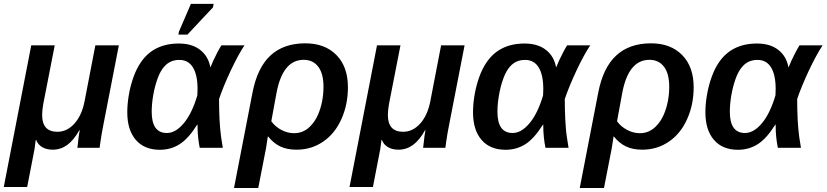

<svg xmlns="http://www.w3.org/2000/svg" viewBox="-42 -762 4262 990"><path d="M136.2 5.9Q129.9 38.1 120.4 87.4Q110.8 136.7 98.1 202.1H-22.5L119.1 -528.3H240.2L181.2 -226.6Q175.3 -194.3 175.3 -168.9Q175.3 -82.5 253.9 -82.5Q303.7 -82.5 341.8 -124.8Q379.9 -167 394 -239.7L449.7 -528.3H570.8L490.7 -116.7Q486.3 -95.7 482.4 -72.5Q478.5 -49.3 475.8 -30Q473.1 -10.7 471.7 0H356.9L358.9 -14.6Q361.3 -41 364 -59.8Q366.7 -78.6 369.1 -90.8H367.2Q337.9 -38.6 304.4 -14.4Q271 9.8 230 9.8Q197.8 9.8 175.5 -3.4Q153.3 -16.6 145 -39.6H142.1Q140.6 -28.3 139.2 -16.8Q137.7 -5.4 136.2 5.9Z M880.4 -537.6Q947.8 -537.6 989.7 -505.1Q1031.7 -472.7 1042.5 -415.5H1043.5Q1048.3 -428.7 1058.1 -450Q1067.9 -471.2 1079.3 -492.9Q1090.8 -514.6 1099.6 -528.3H1218.8Q1203.1 -505.4 1184.3 -470.7Q1165.5 -436 1147 -396.5Q1128.4 -356.9 1112.8 -318.8Q1097.2 -280.8 1087.4 -251Q1087.4 -222.7 1088.1 -197Q1088.9 -171.4 1089.8 -148.4Q1091.3 -123 1093 -101.1Q1094.7 -79.1 1098.1 -55.4Q1101.6 -31.7 1106.9 0H987.8Q976.6 -56.2 976.6 -111.8V-119.1H974.6Q929.7 -47.4 884.3 -18.6Q838.9 10.3 782.2 10.3Q702.1 10.3 658.2 -40.8Q614.3 -91.8 614.3 -183.1Q614.3 -225.6 622.3 -272.7Q630.4 -319.8 646 -363.8Q661.6 -407.7 684.1 -440.4Q750 -537.6 880.4 -537.6ZM882.8 -453.1Q835 -453.1 805.2 -418.9Q784.7 -396.5 770.3 -356.4Q755.9 -316.4 748 -270.8Q740.2 -225.1 740.2 -185.5Q740.2 -76.2 818.4 -76.2Q863.8 -76.2 906 -127Q948.2 -177.7 975.6 -270.5L976.6 -303.2Q976.6 -375.5 952.9 -414.3Q929.2 -453.1 882.8 -453.1ZM1056.2 -724.1 924.3 -583.5H877.9L880.9 -599.6L942.4 -742.2H1059.6Z M1532.2 -538.6Q1633.3 -538.6 1692.6 -478.3Q1752 -418 1752 -312Q1752 -222.7 1718.3 -147.9Q1685.1 -73.2 1624.3 -31.7Q1563.5 9.8 1487.3 9.8Q1437 9.8 1402.1 -7.3Q1367.2 -24.4 1340.8 -58.1H1338.9L1330.1 0L1289.6 207.5H1164.6L1259.8 -283.7Q1284.7 -413.1 1352.5 -475.8Q1420.4 -538.6 1532.2 -538.6ZM1523.9 -453.6Q1415 -453.6 1383.3 -280.3L1356.9 -136.7Q1377 -108.9 1408.9 -92Q1440.9 -75.2 1474.6 -75.2Q1527.8 -75.2 1564.9 -118.7Q1584 -139.6 1597.7 -170.7Q1611.3 -201.7 1618.7 -238.8Q1626 -275.9 1626 -314.5Q1626 -382.3 1598.9 -418Q1571.8 -453.6 1523.9 -453.6Z M1918.9 5.9Q1912.6 38.1 1903.1 87.4Q1893.6 136.7 1880.9 202.1H1760.3L1901.9 -528.3H2022.9L1963.9 -226.6Q1958 -194.3 1958 -168.9Q1958 -82.5 2036.6 -82.5Q2086.4 -82.5 2124.5 -124.8Q2162.6 -167 2176.8 -239.7L2232.4 -528.3H2353.5L2273.4 -116.7Q2269 -95.7 2265.1 -72.5Q2261.2 -49.3 2258.5 -30Q2255.9 -10.7 2254.4 0H2139.6L2141.6 -14.6Q2144 -41 2146.7 -59.8Q2149.4 -78.6 2151.9 -90.8H2149.9Q2120.6 -38.6 2087.2 -14.4Q2053.7 9.8 2012.7 9.8Q1980.5 9.8 1958.3 -3.4Q1936 -16.6 1927.7 -39.6H1924.8Q1923.3 -28.3 1921.9 -16.8Q1920.4 -5.4 1918.9 5.9Z M2663.1 -537.6Q2730.5 -537.6 2772.5 -505.1Q2814.5 -472.7 2825.2 -415.5H2826.2Q2831.1 -428.7 2840.8 -450Q2850.6 -471.2 2862.1 -492.9Q2873.5 -514.6 2882.3 -528.3H3001.5Q2985.8 -505.4 2967 -470.7Q2948.2 -436 2929.7 -396.5Q2911.1 -356.9 2895.5 -318.8Q2879.9 -280.8 2870.1 -251Q2870.1 -222.7 2870.8 -197Q2871.6 -171.4 2872.6 -148.4Q2874 -123 2875.7 -101.1Q2877.4 -79.1 2880.9 -55.4Q2884.3 -31.7 2889.6 0H2770.5Q2759.3 -56.2 2759.3 -111.8V-119.1H2757.3Q2712.4 -47.4 2667 -18.6Q2621.6 10.3 2564.9 10.3Q2484.9 10.3 2440.9 -40.8Q2397 -91.8 2397 -183.1Q2397 -225.6 2405 -272.7Q2413.1 -319.8 2428.7 -363.8Q2444.3 -407.7 2466.8 -440.4Q2532.7 -537.6 2663.1 -537.6ZM2665.5 -453.1Q2617.7 -453.1 2587.9 -418.9Q2567.4 -396.5 2553 -356.4Q2538.6 -316.4 2530.8 -270.8Q2522.9 -225.1 2522.9 -185.5Q2522.9 -76.2 2601.1 -76.2Q2646.5 -76.2 2688.7 -127Q2731 -177.7 2758.3 -270.5L2759.3 -303.2Q2759.3 -375.5 2735.6 -414.3Q2711.9 -453.1 2665.5 -453.1Z M3314.9 -538.6Q3416 -538.6 3475.3 -478.3Q3534.7 -418 3534.7 -312Q3534.7 -222.7 3501 -147.9Q3467.8 -73.2 3407 -31.7Q3346.2 9.8 3270 9.8Q3219.7 9.8 3184.8 -7.3Q3149.9 -24.4 3123.5 -58.1H3121.6L3112.8 0L3072.3 207.5H2947.3L3042.5 -283.7Q3067.4 -413.1 3135.3 -475.8Q3203.1 -538.6 3314.9 -538.6ZM3306.6 -453.6Q3197.8 -453.6 3166 -280.3L3139.6 -136.7Q3159.7 -108.9 3191.7 -92Q3223.6 -75.2 3257.3 -75.2Q3310.5 -75.2 3347.7 -118.7Q3366.7 -139.6 3380.4 -170.7Q3394 -201.7 3401.4 -238.8Q3408.7 -275.9 3408.7 -314.5Q3408.7 -382.3 3381.6 -418Q3354.5 -453.6 3306.6 -453.6Z M3861.3 -537.6Q3928.7 -537.6 3970.7 -505.1Q4012.7 -472.7 4023.4 -415.5H4024.4Q4029.3 -428.7 4039.1 -450Q4048.8 -471.2 4060.3 -492.9Q4071.8 -514.6 4080.6 -528.3H4199.7Q4184.1 -505.4 4165.3 -470.7Q4146.5 -436 4127.9 -396.5Q4109.4 -356.9 4093.8 -318.8Q4078.1 -280.8 4068.4 -251Q4068.4 -222.7 4069.1 -197Q4069.8 -171.4 4070.8 -148.4Q4072.3 -123 4074 -101.1Q4075.7 -79.1 4079.1 -55.4Q4082.5 -31.7 4087.9 0H3968.8Q3957.5 -56.2 3957.5 -111.8V-119.1H3955.6Q3910.6 -47.4 3865.2 -18.6Q3819.8 10.3 3763.2 10.3Q3683.1 10.3 3639.2 -40.8Q3595.2 -91.8 3595.2 -183.1Q3595.2 -225.6 3603.3 -272.7Q3611.3 -319.8 3627 -363.8Q3642.6 -407.7 3665 -440.4Q3731 -537.6 3861.3 -537.6ZM3863.8 -453.1Q3815.9 -453.1 3786.1 -418.9Q3765.6 -396.5 3751.2 -356.4Q3736.8 -316.4 3729 -270.8Q3721.2 -225.1 3721.2 -185.5Q3721.2 -76.2 3799.3 -76.2Q3844.7 -76.2 3887 -127Q3929.2 -177.7 3956.5 -270.5L3957.5 -303.2Q3957.5 -375.5 3933.8 -414.3Q3910.2 -453.1 3863.8 -453.1Z"/></svg>

Font: Arimo SemiBold
Style: Italic
Weight: 600
Italic angle: -12°
Version: Version 1.33